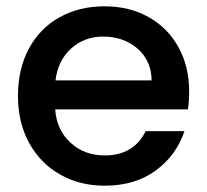

<svg xmlns="http://www.w3.org/2000/svg" viewBox="-20 -580 657 609"><path d="M580 -289Q580 -258 576 -233H155Q160 -167 204 -127Q248 -87 312 -87Q404 -87 442 -164H565Q540 -88 474.5 -39.5Q409 9 312 9Q233 9 170.5 -26.5Q108 -62 72.5 -126.5Q37 -191 37 -276Q37 -361 71.5 -425.5Q106 -490 168.5 -525Q231 -560 312 -560Q390 -560 451 -526Q512 -492 546 -430.5Q580 -369 580 -289ZM461 -325Q460 -388 416 -426Q372 -464 307 -464Q248 -464 206 -426.5Q164 -389 156 -325Z"/></svg>

Font: Poppins Cyr Med
Style: Regular
Weight: 500
Designer: Ninad Kale (Devanagari), Jonny Pinhorn (Latin)
Foundry: Indian Type Foundry
Version: 4.004